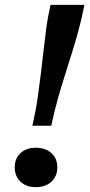

<svg xmlns="http://www.w3.org/2000/svg" viewBox="-20 -763 372 794"><path d="M329 -743H189Q177 -690 171 -643.5Q165 -597 160 -553Q155 -509 149.5 -463Q144 -417 136.5 -363.5Q129 -310 114 -243H192Q206 -309 221 -361Q236 -413 250.5 -458.5Q265 -504 278.5 -547.5Q292 -591 305 -638.5Q318 -686 329 -743ZM217 -71Q217 -34 192.5 -11.5Q168 11 128 11Q89 11 65 -11.5Q41 -34 41 -71Q41 -108 65 -130Q89 -152 128 -152Q168 -152 192.5 -130Q217 -108 217 -71Z"/></svg>

Font: Roboto Serif 20pt Medium
Style: Italic
Weight: 500
Italic angle: -10°
Version: Version 1.008